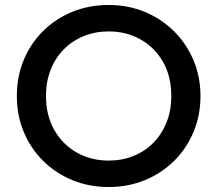

<svg xmlns="http://www.w3.org/2000/svg" viewBox="-20 -735 872 770"><path d="M416 15Q337 15 269.8 -12.8Q202.5 -40.5 152.8 -90Q103 -139.5 75.2 -206Q47.5 -272.5 47.5 -350Q47.5 -428 75.2 -494.5Q103 -561 152.8 -610.5Q202.5 -660 269.8 -687.5Q337 -715 416 -715Q494.5 -715 561.5 -687Q628.5 -659 678.5 -609Q728.5 -559 756.2 -492.8Q784 -426.5 784 -350Q784 -272.5 756.2 -206Q728.5 -139.5 678.5 -90Q628.5 -40.5 561.5 -12.8Q494.5 15 416 15ZM416 -91Q469 -91 514.8 -109.2Q560.5 -127.5 594.5 -161.8Q628.5 -196 647.8 -243.8Q667 -291.5 667 -350Q667 -428.5 633.8 -486.8Q600.5 -545 543.5 -577Q486.5 -609 416 -609Q363 -609 317.2 -590.8Q271.5 -572.5 237.2 -538.5Q203 -504.5 183.8 -456.8Q164.5 -409 164.5 -350Q164.5 -271.5 198 -213.2Q231.5 -155 288.2 -123Q345 -91 416 -91Z"/></svg>

Font: Geologica Thin Roman
Style: Regular
Weight: 400
Version: Version 1.010;gftools[0.9.28]